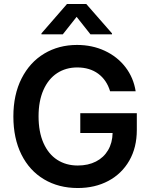

<svg xmlns="http://www.w3.org/2000/svg" viewBox="-20 -945 765 975"><path d="M372.1 -602.5Q314.5 -602.5 270 -573.5Q225.6 -544.4 200.7 -488.3Q175.8 -432.1 175.8 -354.5Q175.8 -275.4 200.7 -219Q225.6 -162.6 270.5 -133.5Q315.4 -104.5 375 -104.5Q427.7 -104.5 467.3 -124.8Q506.8 -145 528.8 -182.4Q550.8 -219.7 551.8 -269.5H387.7V-370.1H674.8V-285.2Q674.8 -195.8 636.5 -129.2Q598.1 -62.5 530.3 -26.4Q462.4 9.8 375 9.8Q277.8 9.8 203.6 -34.4Q129.4 -78.6 88.6 -160.6Q47.9 -242.7 47.9 -353.5Q47.9 -464.4 89.6 -546.6Q131.3 -628.9 204.8 -672.9Q278.3 -716.8 371.1 -716.8Q448.2 -716.8 512.2 -687Q576.2 -657.2 617.2 -603.8Q658.2 -550.3 668.9 -481.4H539.1Q522 -538.6 478.8 -570.6Q435.5 -602.5 372.1 -602.5ZM369.1 -859.4 298.8 -770.5H190.4V-775.4L320.3 -924.8H418L548.8 -775.4V-770.5H439.5Z"/></svg>

Font: WEMIX Pretendard SemiBold
Style: Regular
Weight: 600
Designer: Base glyphs from Inter by Rasmus Andersson; Hangeul glyphs from Noto Sans CJK(Source Han Sans) by Jang Soo-young and Kan
Foundry: Kil Hyung-jin
Version: Version 1.000